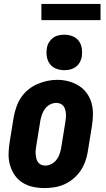

<svg xmlns="http://www.w3.org/2000/svg" viewBox="-20 -946 540 974"><path d="M206 8Q176 8 147.5 2Q119 -4 95 -19Q71 -34 55 -57Q39 -80 31 -107.5Q23 -135 23.5 -165Q24 -195 29 -225L50 -355Q55 -380 63.5 -404.5Q72 -429 87 -451.5Q102 -474 123.5 -491.5Q145 -509 169.5 -519.5Q194 -530 219 -535.5Q244 -541 270 -541Q300 -541 328 -533.5Q356 -526 380 -511Q404 -496 420.5 -473Q437 -450 444.5 -422.5Q452 -395 451.5 -365Q451 -335 446 -305L425 -175Q421 -150 412 -125.5Q403 -101 388 -79Q373 -57 352 -39.5Q331 -22 306.5 -11Q282 0 256.5 4Q231 8 206 8ZM209 -106Q225 -106 240 -113.5Q255 -121 265.5 -134Q276 -147 281.5 -162.5Q287 -178 290 -194L311 -324Q313 -335 314 -346Q315 -357 314.5 -368Q314 -379 311 -389.5Q308 -400 302 -408Q296 -416 286 -420Q276 -424 265 -424Q249 -424 234 -416Q219 -408 209 -395Q199 -382 193.5 -366.5Q188 -351 185 -336L164 -206Q162 -195 161 -184Q160 -173 161 -162.5Q162 -152 164.5 -141.5Q167 -131 173 -123Q179 -115 188.5 -110.5Q198 -106 209 -106ZM306 -590Q285 -590 265 -597.5Q245 -605 233 -621.5Q221 -638 217.5 -659Q214 -680 218 -702Q220 -717 228 -730.5Q236 -744 248.5 -753.5Q261 -763 276.5 -766.5Q292 -770 306 -770Q328 -770 347.5 -762.5Q367 -755 379.5 -738.5Q392 -722 395 -701Q398 -680 395 -658Q392 -643 384.5 -629.5Q377 -616 364 -606.5Q351 -597 336 -593.5Q321 -590 306 -590ZM190 -844V-926H490V-844Z"/></svg>

Font: Iosevka Curly Heavy Oblique
Style: Regular
Weight: 900
Italic angle: -9°
Monospace: yes
Designer: Belleve Invis
Foundry: Belleve Invis
Version: Version 11.1.0; ttfautohint (v1.8.3)